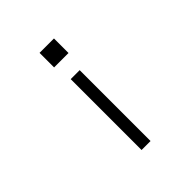

<svg xmlns="http://www.w3.org/2000/svg" viewBox="-199 -685 998 998"><g transform="rotate(-45 300.0 -186.0)"><path d="M251 -445V-552H357V-445ZM269 -341H335V180H269Z"/></g></svg>

Font: Tiny ExtraLight
Style: Regular
Weight: 200
Monospace: yes
Designer: Philipp Nurullin, Konstantin Bulenkov
Foundry: JetBrains
Version: Version 2.251; ttfautohint (v1.8.4.7-5d5b)